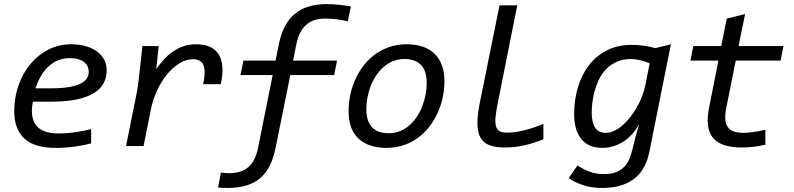

<svg xmlns="http://www.w3.org/2000/svg" viewBox="-20 -716 3889 941"><path d="M141.1 -217.8Q138.7 -205.1 137.5 -193.8Q136.2 -182.6 136.2 -171.9Q136.2 -118.7 168 -90.3Q199.7 -62 266.1 -62Q309.1 -62 351.3 -68.4Q393.6 -74.7 426.8 -83V-13.2Q390.1 -3.4 344.5 2.7Q298.8 8.8 252 8.8Q148.4 8.8 99.1 -37.4Q49.8 -83.5 49.8 -170.9Q49.8 -238.3 70.8 -297.9Q91.8 -357.4 128.9 -402.1Q166 -446.8 217 -472.9Q268.1 -499 328.1 -499Q369.6 -499 402.1 -489.3Q434.6 -479.5 457 -462.4Q479.5 -445.3 491.2 -422.1Q502.9 -398.9 502.9 -372.1Q502.9 -336.9 488 -308.6Q473.1 -280.3 440.7 -260Q408.2 -239.7 356.9 -228.8Q305.7 -217.8 232.9 -217.8ZM231.9 -283.2Q286.1 -283.2 321.5 -289.8Q356.9 -296.4 377.7 -307.6Q398.4 -318.8 406.7 -333.5Q415 -348.1 415 -363.8Q415 -377.4 409.7 -389.6Q404.3 -401.9 392.8 -411.1Q381.3 -420.4 364 -425.8Q346.7 -431.2 323.2 -431.2Q291.5 -431.2 265.4 -420.7Q239.3 -410.2 218.3 -390.9Q197.3 -371.6 181.2 -344.2Q165 -316.9 153.8 -283.2Z M650.9 -265.1Q652.8 -274.4 655 -289.6Q657.2 -304.7 660.2 -330.3Q663.1 -356 667.5 -394.8Q671.9 -433.6 677.7 -490.2H757.8L745.6 -377Q762.7 -401.9 782.7 -424.1Q802.7 -446.3 826.7 -462.9Q850.6 -479.5 878.9 -489.3Q907.2 -499 940.9 -499Q1021.5 -499 1052.2 -448.7Q1083 -398.4 1062 -303.2H975.6Q982.9 -336.9 982.9 -360.4Q982.9 -383.8 976.3 -398.2Q969.7 -412.6 956.8 -419.2Q943.8 -425.8 925.8 -425.8Q890.6 -425.8 857.4 -404.5Q824.2 -383.3 796.6 -348.9Q769 -314.5 749.3 -271.5Q729.5 -228.5 720.7 -185.1L683.6 0H597.7Z M1330.6 8.8Q1320.3 59.6 1301.8 96.4Q1283.2 133.3 1254.6 157.5Q1226.1 181.6 1186.8 193.4Q1147.5 205.1 1095.7 205.1Q1085.9 205.1 1072.3 204.6Q1058.6 204.1 1048.8 203.1L1062.5 129.9Q1085 132.8 1104.5 132.8Q1162.6 132.8 1197.3 103Q1231.9 73.2 1244.6 8.8L1316.4 -348.1H1158.7L1172.9 -418.9H1330.6L1346.7 -500Q1366.2 -597.2 1422.9 -646.5Q1479.5 -695.8 1581.5 -695.8Q1607.4 -695.8 1638.4 -692.9Q1669.4 -689.9 1699.7 -684.1L1684.6 -611.8Q1656.7 -618.2 1628.7 -621.6Q1600.6 -625 1572.8 -625Q1514.6 -625 1480 -593.8Q1445.3 -562.5 1432.6 -500L1416.5 -418.9H1631.8L1617.7 -348.1H1402.8ZM1099.6 -490.2Z M1874.5 8.8Q1786.6 8.8 1737.5 -36.4Q1688.5 -81.5 1688.5 -171.9Q1688.5 -212.4 1697 -252.2Q1705.6 -292 1722.2 -328.4Q1738.8 -364.7 1763.2 -396Q1787.6 -427.2 1819.3 -450.2Q1851.1 -473.1 1889.4 -486.1Q1927.7 -499 1972.7 -499Q2016.6 -499 2051 -487.5Q2085.4 -476.1 2109.1 -453.4Q2132.8 -430.7 2145.5 -396.7Q2158.2 -362.8 2158.2 -317.9Q2158.2 -277.8 2149.7 -238Q2141.1 -198.2 2124.5 -161.9Q2107.9 -125.5 2083.5 -94.2Q2059.1 -63 2027.6 -40Q1996.1 -17.1 1957.5 -4.2Q1918.9 8.8 1874.5 8.8ZM2071.3 -309.1Q2071.3 -368.2 2043.5 -397.5Q2015.6 -426.8 1962.4 -426.8Q1932.1 -426.8 1906.2 -416.3Q1880.4 -405.8 1859.6 -387.5Q1838.9 -369.1 1823 -345Q1807.1 -320.8 1796.6 -293.7Q1786.1 -266.6 1780.8 -237.5Q1775.4 -208.5 1775.4 -181.2Q1775.4 -122.1 1803.2 -92.5Q1831.1 -63 1884.3 -63Q1915 -63 1940.7 -73.5Q1966.3 -84 1987.1 -102.3Q2007.8 -120.6 2023.7 -144.8Q2039.6 -168.9 2050 -196.3Q2060.5 -223.6 2065.9 -252.7Q2071.3 -281.7 2071.3 -309.1Z M2643.1 -33.2Q2596.2 -14.2 2549.6 -3.7Q2502.9 6.8 2454.1 6.8Q2408.2 6.8 2378.9 -4.4Q2349.6 -15.6 2335 -41.3Q2320.3 -66.9 2319.8 -108.4Q2319.3 -149.9 2331.1 -210L2428.2 -689.9H2515.1L2419.4 -210Q2410.6 -166.5 2408.4 -138.7Q2406.2 -110.8 2411.6 -94.7Q2417 -78.6 2429.9 -72.3Q2442.9 -65.9 2464.4 -65.9Q2500.5 -65.9 2544.7 -76.2Q2588.9 -86.4 2643.1 -108.9Z M3081.1 9.8Q3088.4 -22 3096.4 -51.8Q3104.5 -81.5 3112.8 -107.9Q3098.1 -80.6 3078.4 -58.8Q3058.6 -37.1 3035.6 -22.2Q3012.7 -7.3 2986.3 0.7Q2960 8.8 2932.1 8.8Q2897 8.8 2870.8 -2.9Q2844.7 -14.6 2827.6 -36.4Q2810.5 -58.1 2802.2 -88.4Q2793.9 -118.7 2793.9 -155.8Q2793.9 -226.1 2812.3 -287.8Q2830.6 -349.6 2866.2 -396Q2901.9 -442.4 2954.3 -469.2Q3006.8 -496.1 3075.2 -496.1Q3106.9 -496.1 3135.7 -491.9Q3164.6 -487.8 3190.9 -480L3268.1 -499L3163.1 25.9Q3155.3 65.4 3138.9 98.1Q3122.6 130.9 3094.7 154.8Q3066.9 178.7 3026.4 191.9Q2985.8 205.1 2932.6 205.1Q2875.5 205.1 2833.5 189.9Q2791.5 174.8 2767.1 157.2L2810.1 94.7Q2837.9 113.8 2869.9 125.5Q2901.9 137.2 2939.9 137.2Q2978 137.2 3002.4 126.7Q3026.9 116.2 3042.2 98.6Q3057.6 81.1 3066.4 58.1Q3075.2 35.2 3081.1 9.8ZM2879.9 -164.1Q2879.9 -117.7 2896 -91.3Q2912.1 -64.9 2948.2 -64.9Q2969.2 -64.9 2990.2 -74.7Q3011.2 -84.5 3031 -101.6Q3050.8 -118.7 3068.8 -141.6Q3086.9 -164.6 3101.6 -190.7Q3116.2 -216.8 3127 -244.6Q3137.7 -272.5 3143.1 -299.8L3164.1 -405.8Q3141.1 -415.5 3116.9 -421.1Q3092.8 -426.8 3072.3 -426.8Q3032.2 -426.8 3002.4 -413.1Q2972.7 -399.4 2951.2 -377.4Q2929.7 -355.5 2916 -327.4Q2902.3 -299.3 2894.3 -270Q2886.2 -240.7 2883.1 -212.9Q2879.9 -185.1 2879.9 -164.1Z M3731 -6.8Q3700.2 0.5 3670.2 3.7Q3640.1 6.8 3616.7 6.8Q3566.9 6.8 3531.5 -4.2Q3496.1 -15.1 3475.6 -39.1Q3455.1 -63 3450 -100.8Q3444.8 -138.7 3456.1 -192.9L3501 -418.9H3363.8L3377.9 -490.2H3514.6L3542 -625L3631.8 -647L3599.6 -490.2H3819.8L3805.7 -418.9H3585.9L3540 -189.9Q3533.2 -156.2 3534.7 -132.6Q3536.1 -108.9 3546.4 -93.8Q3556.6 -78.6 3576.2 -71.8Q3595.7 -64.9 3626 -64.9Q3644 -64.9 3671.4 -68.6Q3698.7 -72.3 3731 -80.1Z"/></svg>

Font: Code New Roman
Style: Italic
Weight: 400
Italic angle: -11°
Monospace: yes
Designer: Sam Radian
Foundry: Code New Roman
Version: Version 1.508 October 19, 2014